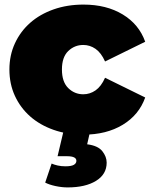

<svg xmlns="http://www.w3.org/2000/svg" viewBox="-20 -577 655 837"><path d="M344 10Q273 10 213.5 -11Q154 -32 111.5 -69.5Q69 -107 45 -159Q21 -211 21 -274Q21 -336 45 -388Q69 -440 111.5 -477.5Q154 -515 213.5 -536Q273 -557 344 -557Q444 -557 515 -514Q586 -471 613 -395L438 -309Q421 -347 396.5 -364Q372 -381 343 -381Q305 -381 277.5 -354.5Q250 -328 250 -274Q250 -220 277.5 -193Q305 -166 343 -166Q372 -166 396.5 -183Q421 -200 438 -238L613 -152Q586 -76 515 -33Q444 10 344 10ZM275 240Q249 240 221.5 234Q194 228 177 219L205 136Q216 141 231.5 144.5Q247 148 265 148Q291 148 302 141.5Q313 135 313 124Q313 104 272 104H231L258 -10H374L360 52Q407 58 426 82Q445 106 445 132Q445 183 398.5 211.5Q352 240 275 240Z"/></svg>

Font: Montserrat-Alt1 Black
Style: Regular
Weight: 900
Designer: Differentunic
Foundry: Differentunic
Version: Version 7.222